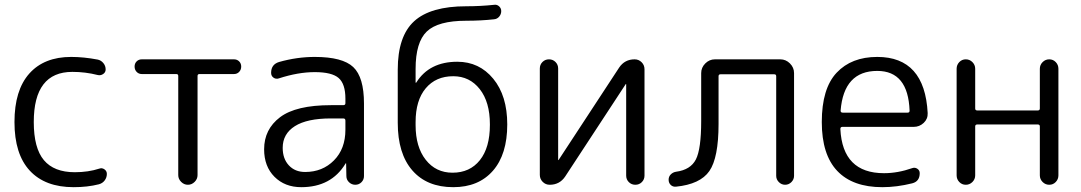

<svg xmlns="http://www.w3.org/2000/svg" viewBox="-20 -766 4483 796"><path d="M285 10Q167 10 103.5 -58.5Q40 -127 40 -260Q40 -392 101.5 -461Q163 -530 275 -530Q327 -530 385 -519Q399 -516 408.5 -504.5Q418 -493 418 -478Q418 -466 407.5 -459Q397 -452 385 -455Q334 -468 280 -468Q120 -468 120 -260Q120 -152 162 -102Q204 -52 290 -52Q346 -52 392 -67Q403 -71 413 -64Q423 -57 423 -45Q423 -30 414 -18Q405 -6 390 -2Q343 10 285 10Z M568 -459Q555 -459 546.5 -468Q538 -477 538 -490Q538 -503 546.5 -511.5Q555 -520 568 -520H950Q963 -520 971.5 -511.5Q980 -503 980 -490Q980 -477 971.5 -468Q963 -459 950 -459H807Q799 -459 799 -451V-40Q799 -24 787 -12Q775 0 759 0Q743 0 731 -12Q719 -24 719 -40V-451Q719 -459 711 -459Z M1352 -275Q1253 -275 1202.5 -243Q1152 -211 1152 -153Q1152 -108 1177.5 -80.5Q1203 -53 1245 -53Q1317 -53 1364.5 -101Q1412 -149 1412 -228V-266Q1412 -275 1403 -275ZM1229 10Q1161 10 1118 -33Q1075 -76 1075 -147Q1075 -230 1141 -280Q1207 -330 1352 -330H1403Q1412 -330 1412 -338V-357Q1412 -418 1384 -442.5Q1356 -467 1285 -467Q1216 -467 1136 -441Q1124 -437 1114 -444Q1104 -451 1104 -464Q1104 -499 1137 -509Q1211 -530 1285 -530Q1400 -530 1444.5 -488Q1489 -446 1489 -337V-36Q1489 -21 1478.5 -10.5Q1468 0 1453 0Q1438 0 1427 -10.5Q1416 -21 1416 -36L1415 -88Q1415 -89 1414 -89Q1412 -89 1412 -87Q1353 10 1229 10Z M1703 -260V-247Q1703 -157 1745 -103.5Q1787 -50 1856 -50Q1928 -50 1969.5 -102Q2011 -154 2011 -248V-250V-251Q2011 -343 1969 -396.5Q1927 -450 1859 -450Q1787 -450 1745 -400Q1703 -350 1703 -260ZM1859 10Q1750 10 1689.5 -59.5Q1629 -129 1629 -257V-477Q1629 -616 1697 -678Q1765 -740 1913 -740Q1971 -740 2028 -746Q2040 -748 2049 -740Q2058 -732 2058 -720Q2058 -707 2049.5 -697Q2041 -687 2028 -686Q1974 -680 1913 -680Q1796 -680 1749.5 -635.5Q1703 -591 1703 -480V-424Q1703 -423 1704 -423Q1706 -423 1706 -424Q1760 -510 1876 -510Q1967 -510 2025 -439.5Q2083 -369 2083 -250Q2083 -126 2023.5 -58Q1964 10 1859 10Z M2259 0Q2242 0 2230 -12Q2218 -24 2218 -41V-482Q2218 -498 2229 -509Q2240 -520 2256 -520Q2272 -520 2283 -509Q2294 -498 2294 -482V-103L2295 -102L2296 -103L2547 -486Q2570 -520 2611 -520Q2628 -520 2640 -508Q2652 -496 2652 -479V-38Q2652 -22 2641 -11Q2630 0 2614 0Q2598 0 2587 -11Q2576 -22 2576 -38V-417L2575 -418L2574 -417L2323 -34Q2300 0 2259 0Z M2782 8Q2769 9 2760.5 0.5Q2752 -8 2752 -21Q2752 -34 2761 -43Q2770 -52 2783 -54Q2843 -62 2865 -105Q2887 -148 2887 -264V-463Q2887 -486 2904 -503Q2921 -520 2944 -520H3215Q3238 -520 3255 -503Q3272 -486 3272 -463V-37Q3272 -22 3261 -11Q3250 0 3235 0Q3220 0 3209 -11Q3198 -22 3198 -37V-450Q3198 -458 3190 -458H2967Q2959 -458 2959 -450V-252Q2959 -112 2921 -57Q2883 -2 2782 8Z M3617 -472Q3478 -472 3465 -307Q3465 -299 3474 -299H3743Q3751 -299 3751 -307Q3745 -472 3617 -472ZM3638 10Q3515 10 3451 -57.5Q3387 -125 3387 -260Q3387 -399 3448.5 -464.5Q3510 -530 3617 -530Q3814 -530 3826 -297Q3827 -273 3809.5 -256.5Q3792 -240 3768 -240H3472Q3464 -240 3464 -231Q3473 -48 3645 -48Q3702 -48 3762 -69Q3773 -73 3783 -66.5Q3793 -60 3793 -48Q3793 -14 3762 -6Q3698 10 3638 10Z M3946 -39V-481Q3946 -497 3957 -508.5Q3968 -520 3984 -520Q4000 -520 4011.5 -508.5Q4023 -497 4023 -481V-316Q4023 -308 4032 -308H4282Q4291 -308 4291 -316V-481Q4291 -497 4302.5 -508.5Q4314 -520 4330 -520Q4346 -520 4357 -508.5Q4368 -497 4368 -481V-39Q4368 -23 4357 -11.5Q4346 0 4330 0Q4314 0 4302.5 -11.5Q4291 -23 4291 -39V-242Q4291 -250 4282 -250H4032Q4023 -250 4023 -242V-39Q4023 -23 4011.5 -11.5Q4000 0 3984 0Q3968 0 3957 -11.5Q3946 -23 3946 -39Z"/></svg>

Font: Rounded Mplus 1c
Style: Regular
Weight: 400
Version: Version 1.059.20150529